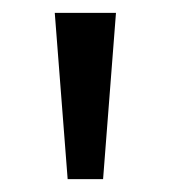

<svg xmlns="http://www.w3.org/2000/svg" viewBox="-20 -734 265 298"><path d="M160 -714 140 -456H85L65 -714Z"/></svg>

Font: Noto Sans Hatran
Style: Regular
Weight: 400
Designer: Monotype Design Team
Foundry: Monotype Imaging Inc.
Version: Version 2.001; ttfautohint (v1.8.4.7-5d5b)